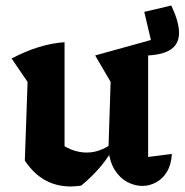

<svg xmlns="http://www.w3.org/2000/svg" viewBox="-20 -665 669 696"><path d="M517 -96 603 -107Q601 -69 585.5 -43Q570 -17 546 -4Q522 9 496 9Q468 9 441 -5.5Q414 -20 396 -49Q378 -78 373 -121L381 -368L325 -464L527 -520L503 -622L601 -645Q615 -615 622 -590.5Q629 -566 629 -546Q629 -507 601 -487Q573 -467 517 -464ZM274 8Q264 9 255 10Q246 11 238 11Q184 11 142.5 -12.5Q101 -36 70 -83L186 -155Q237 -112 295 -112Q339 -112 383 -142L387 -121Q363 -81 334.5 -49.5Q306 -18 274 8ZM70 -83 80 -368 22 -453Q123 -506 214 -512V-97Z"/></svg>

Font: Piazzolla Thin ExtraBold
Style: Regular
Weight: 800
Version: Version 2.005